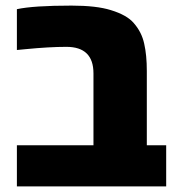

<svg xmlns="http://www.w3.org/2000/svg" viewBox="-20 -662 624 682"><path d="M233.9 -642.1Q322.8 -642.1 374 -626Q431.2 -608.4 455.1 -580.1Q483.4 -547.9 492.2 -506.8Q501.5 -466.3 501.5 -409.7V-146H570.3V0H40V-146H312V-401.4Q312 -495.6 215.8 -495.6Q155.3 -495.6 70.3 -487.3L40 -484.4V-629.4Q99.1 -642.1 233.9 -642.1Z"/></svg>

Font: Open Sans Hebrew Extra Bold
Style: Regular
Weight: 800
Foundry: Ascender Corporation, Yanek Iontef
Version: Version 2.001;PS 002.001;hotconv 1.0.70;makeotf.lib2.5.58329